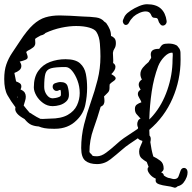

<svg xmlns="http://www.w3.org/2000/svg" viewBox="-33 -755 907 908"><path d="M787 131Q776 127 756 124.5Q736 122 719.5 116.5Q703 111 703 99Q703 92 704 90Q687 83 676 69.5Q665 56 665 46Q665 37 670 35L661 11Q647 3 636 -7Q625 -17 625 -39Q625 -51 630.5 -62Q636 -73 640 -84V-89Q632 -91 627 -94Q622 -97 619 -101Q600 -88 580.5 -75Q561 -62 543 -46Q519 -25 490 -2Q461 21 426 21Q390 21 370.5 5Q351 -11 351 -55Q351 -112 364.5 -166Q378 -220 396.5 -272Q415 -324 428.5 -377.5Q442 -431 442 -488Q442 -514 439.5 -548Q437 -582 423 -604Q415 -617 389 -624.5Q363 -632 327 -632Q295 -632 257 -624Q219 -616 182 -599Q177 -593 169 -590L159 -587Q152 -583 145.5 -579.5Q139 -576 133 -571Q133 -565 133.5 -560.5Q134 -556 134 -551Q134 -544 130 -537.5Q126 -531 111 -522Q107 -520 100.5 -516.5Q94 -513 91 -509Q94 -500 96 -494.5Q98 -489 98 -484Q98 -479 93.5 -475.5Q89 -472 76 -468L62 -464H60Q68 -453 68 -443Q68 -431 58.5 -423Q49 -415 35 -410Q37 -400 39 -390Q41 -380 43 -370Q54 -366 61 -361Q68 -356 68 -346Q68 -339 64 -332L68 -330Q80 -324 84.5 -316Q89 -308 89 -298Q89 -288 85.5 -277.5Q82 -267 79 -256Q86 -247 93 -238.5Q100 -230 107 -222Q110 -221 113.5 -219Q117 -217 119 -215Q142 -200 158 -193Q169 -192 180.5 -193Q192 -194 203 -194Q256 -194 287 -211.5Q318 -229 331 -257Q344 -285 344 -315Q344 -346 333.5 -374Q323 -402 308 -420Q293 -438 277 -438Q229 -438 208 -432Q187 -426 181.5 -406Q176 -386 176 -344Q176 -323 188 -306.5Q200 -290 216 -290Q220 -290 229 -291.5Q238 -293 246.5 -296.5Q255 -300 255 -306Q255 -312 255 -317.5Q255 -323 253 -330Q250 -330 247 -329Q244 -328 241 -326Q230 -323 223 -329.5Q216 -336 216 -345Q216 -358 229 -362Q235 -364 241 -365.5Q247 -367 253 -367Q281 -367 287 -346.5Q293 -326 293 -306Q293 -287 280 -275Q267 -263 249.5 -258Q232 -253 216 -253Q191 -253 170.5 -268Q150 -283 138.5 -303.5Q127 -324 127 -342Q127 -390 148 -419.5Q169 -449 203.5 -462Q238 -475 277 -475Q324 -475 345.5 -455.5Q367 -436 373 -405.5Q379 -375 379 -340Q379 -300 370.5 -259.5Q362 -219 332 -189L329 -186Q289 -146 227 -146H220Q192 -146 177 -149Q162 -152 150 -157Q131 -158 115.5 -164.5Q100 -171 83 -192Q58 -206 48.5 -217.5Q39 -229 39 -239Q39 -245 40 -248Q18 -277 2.5 -304.5Q-13 -332 -13 -381Q-13 -422 -3 -450.5Q7 -479 24 -504.5Q41 -530 61 -560Q95 -612 123.5 -638Q152 -664 182 -673Q212 -682 249 -682Q272 -682 298.5 -680.5Q325 -679 357 -677Q397 -676 422 -672.5Q447 -669 461 -652Q464 -651 470 -645Q480 -631 486 -616.5Q492 -602 492 -585Q501 -582 508 -574.5Q515 -567 515 -551Q515 -535 508.5 -525.5Q502 -516 501 -505Q501 -491 502 -480.5Q503 -470 502 -457Q513 -450 513 -439Q513 -430 507.5 -421.5Q502 -413 496 -407Q494 -407 494 -404Q514 -393 514 -385Q514 -378 504 -371.5Q494 -365 486 -357Q485 -353 485 -348.5Q485 -344 485 -339Q485 -324 476 -316Q467 -308 459 -299Q460 -293 460.5 -287.5Q461 -282 461 -277Q461 -269 457.5 -262Q454 -255 443 -250Q428 -198 409 -145Q390 -92 390 -36Q393 -31 397.5 -27Q402 -23 405 -18Q409 -17 414 -16.5Q419 -16 426 -16Q446 -16 469 -33Q492 -50 514.5 -70.5Q537 -91 553 -102L619 -146V-147L620 -153Q616 -158 616 -168Q616 -176 620 -184Q624 -192 632 -194L631 -195Q621 -206 613 -215Q605 -224 605 -240Q605 -254 614 -260.5Q623 -267 635 -271H636Q632 -282 625.5 -292Q619 -302 619 -311Q619 -323 632 -331Q628 -337 625.5 -343Q623 -349 623 -355Q623 -369 638 -379Q631 -392 631 -404Q631 -421 642.5 -435Q654 -449 670 -462Q672 -467 677 -473.5Q682 -480 682 -484Q681 -488 680.5 -491.5Q680 -495 680 -498Q680 -524 717 -524H720Q729 -540 737 -544.5Q745 -549 764 -549Q775 -549 784.5 -547Q794 -545 803 -540Q806 -538 810 -532Q820 -522 820.5 -506Q821 -490 821 -473Q821 -377 783 -289.5Q745 -202 673 -141Q673 -135 673.5 -128.5Q674 -122 674 -114Q680 -108 680 -98Q680 -94 679.5 -90.5Q679 -87 678 -83Q680 -67 683.5 -49.5Q687 -32 692 -15Q709 -7 725 5Q741 17 741 42Q741 53 729 60Q741 65 742 75Q747 79 752 81.5Q757 84 762 86Q770 87 783 91Q785 91 786.5 91.5Q788 92 789 92Q807 92 811.5 78.5Q816 65 821 52Q826 39 838 39Q844 39 849 44.5Q854 50 854 61Q854 71 850 82Q844 98 834 110Q824 122 807 126Q803 130 798 132Q793 134 787 131ZM673 -190Q678 -195 682.5 -199.5Q687 -204 691 -209Q734 -259 758.5 -330Q783 -401 783 -473Q783 -478 783.5 -483.5Q784 -489 784 -494Q784 -502 783 -505Q783 -505 782.5 -505.5Q782 -506 780 -506Q763 -506 744 -486.5Q725 -467 715 -442Q694 -386 684.5 -322Q675 -258 673 -190ZM52 -292Q52 -295 51 -297L48 -298ZM562 -637Q555 -637 550.5 -645Q546 -653 549 -661Q551 -665 554 -672.5Q557 -680 560 -683Q567 -693 585 -705Q603 -717 624.5 -726Q646 -735 662 -735Q705 -735 727.5 -714.5Q750 -694 755 -656Q756 -647 750.5 -640.5Q745 -634 737 -634Q729 -634 724 -642Q718 -649 716.5 -655.5Q715 -662 712 -666.5Q709 -671 696 -671Q687 -671 682.5 -682.5Q678 -694 670 -698Q664 -701 656 -701Q642 -701 625.5 -693.5Q609 -686 598 -676Q584 -662 578 -649.5Q572 -637 562 -637Z"/></svg>

Font: RU Serius
Style: Regular
Weight: 400
Designer: Robert E. Leuschke
Foundry: Robert E. Leuschke
Version: Version 1.011; ttfautohint (v1.8.3)